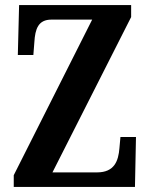

<svg xmlns="http://www.w3.org/2000/svg" viewBox="-20 -734 590 754"><path d="M34 0H510L514 -196H453L449 -152C445 -103 430 -57 361 -57H186L495 -667V-714H55L50 -518H111L115 -569C118 -620 130 -657 182 -657H342L34 -46Z"/></svg>

Font: Noto Serif Tamil ExtraCondensed
Style: Bold Italic
Weight: 700
Width: 2
Italic angle: -12°
Designer: Indian Type Foundry, Tom Grace, and the Monotype Design Team
Foundry: Monotype Imaging Inc.
Version: Version 2.003